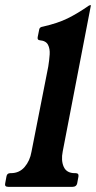

<svg xmlns="http://www.w3.org/2000/svg" viewBox="-46 -724 373 744"><path d="M247 -53Q260 -53 258 -40L253 -13Q250 0 235 0H-14Q-29 0 -26 -13L-21 -40Q-19 -53 -6 -53H-4Q29 -53 49.5 -77Q70 -101 76 -136L141 -466Q145 -491 146.5 -513Q148 -535 140 -550.5Q132 -566 108 -568Q98 -569 100 -580L106 -610Q107 -615 110.5 -617.5Q114 -620 121 -621Q178 -634 216.5 -653Q255 -672 298 -702Q302 -704 304 -704H305Q307 -704 306 -702L197 -137Q190 -102 201 -77.5Q212 -53 244 -53Z"/></svg>

Font: Young Serif Light
Style: Italic
Weight: 300
Italic angle: -10.979°
Designer: Bastien Sozeau
Foundry: NBR — Bastien Sozeau
Version: Version 5.001